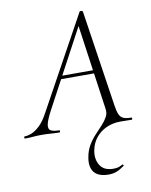

<svg xmlns="http://www.w3.org/2000/svg" viewBox="-136 -710 832 1056"><g transform="rotate(-10 280.5 -181.5)"><path d="M384 275Q347 275 324 262Q301 249 292.5 224Q284 199 290 165Q296 127 313 98Q330 69 351.5 46Q373 23 392 2.5Q411 -18 422.5 -38.5Q434 -59 430 -84L361 -570L378 -587L135 -133Q106 -79 101.5 -53.5Q97 -28 112.5 -20Q128 -12 158 -12Q162 -12 162 -6Q162 0 157 0Q138 0 111 -2Q84 -4 58 -4Q29 -4 10.5 -2Q-8 0 -34 0Q-38 0 -38 -6Q-38 -12 -34 -12Q-17 -12 4.5 -20.5Q26 -29 50.5 -52Q75 -75 99 -120L382 -635Q384 -639 391.5 -637.5Q399 -636 400 -633L481 -96Q486 -61 494 -43Q502 -25 517.5 -18.5Q533 -12 561 -12Q565 -12 565 -6Q565 0 561 0Q536 0 524 -0.5Q512 -1 499 -1Q454 -1 418 16Q382 33 359 62.5Q336 92 329 131Q320 178 341.5 213Q363 248 416 248Q436 248 447.5 243.5Q459 239 468 234Q470 232 472.5 236Q475 240 473 242Q450 259 430 267Q410 275 384 275ZM199 -287 214 -305H428L430 -287Z"/></g></svg>

Font: Cormorant Garamond Light Light
Style: Italic
Weight: 300
Italic angle: -10°
Version: Version 4.001